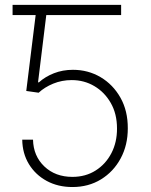

<svg xmlns="http://www.w3.org/2000/svg" viewBox="-20 -747 611 777"><path d="M273.1 9.9Q214.8 9.9 169.2 -14.7Q123.6 -39.4 97.1 -82.7Q70.7 -126.1 70 -181.8H113.6Q115.1 -115.8 159.4 -73.5Q203.8 -31.2 273.1 -31.2Q326.3 -31.2 367 -57Q407.7 -82.7 430.8 -127.1Q453.8 -171.5 453.5 -227.3Q453.5 -286.2 428.4 -330.1Q403.4 -373.9 362 -398.4Q320.7 -422.9 270.2 -422.9Q230.5 -422.9 195.5 -408.6Q160.5 -394.2 136.4 -371.8L86.3 -378.9L124.3 -686.1H30.9V-727.3H470.2V-686.1H167.3L133.9 -413.7H137.4Q163 -436.8 198.3 -450.6Q233.7 -464.5 275.2 -464.5Q336.6 -464.5 387.1 -434.7Q437.5 -404.8 467.5 -351.6Q497.5 -298.3 497.2 -227.6Q497.2 -159.4 468.2 -105.8Q439.3 -52.2 388.7 -21.1Q338.1 9.9 273.1 9.9Z"/></svg>

Font: Inter Extra Light BETA
Style: Regular
Weight: 200
Designer: Rasmus Andersson
Foundry: rsms
Version: Version 3.011;git-f93a4a705